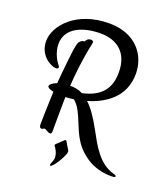

<svg xmlns="http://www.w3.org/2000/svg" viewBox="-166 -813 1029 1175"><g transform="rotate(20 349.0 -225.0)"><path d="M237 -540C226 -540 219 -536 214 -532C211 -529 208 -527 206 -524C199 -517 195 -495 190 -467C187 -446 175 -343 167 -243C139 -232 123 -219 123 -208C123 -199 138 -190 163 -186L162 -156C159 -90 157 -2 157 23C157 34 156 52 173 52C180 52 183 45 190 45C202 45 214 61 230 61C242 61 241 46 241 41C241 22 242 -56 242 -120C242 -133 242 -155 243 -180C259 -181 277 -182 297 -185C370 -125 372 4 460 92C542 174 631 179 673 179C686 179 698 178 698 171C698 167 695 165 684 161C579 134 529 32 481 -55C442 -127 408 -174 376 -203C485 -235 600 -308 600 -460C600 -584 514 -696 343 -696C127 -696 15 -562 15 -462C15 -368 96 -326 128 -326C139 -326 143 -331 143 -336C143 -343 140 -346 136 -350C125 -364 92 -413 92 -471C92 -580 204 -620 314 -620C420 -620 499 -562 499 -434C499 -333 454 -264 329 -237C297 -254 270 -255 247 -255C252 -337 264 -443 285 -538C286 -545 287 -549 287 -554C287 -561 275 -564 271 -564C255 -564 244 -555 237 -540ZM372 122C369 116 344 78 342 71C340 68 338 67 335 67C331 67 331 68 328 71L286 110C283 113 282 116 282 119C282 121 283 124 286 127C288 129 310 157 310 191C310 204 305 218 298 233C297 236 296 238 296 240C296 244 298 246 301 246C305 246 306 245 309 242C329 225 355 182 368 150C372 142 373 136 373 129C373 126 373 124 372 122Z"/></g></svg>

Font: Engagement
Style: Regular
Weight: 400
Designer: Astigmatic (AOETI)
Foundry: Astigmatic (AOETI)
Version: Version 1.000